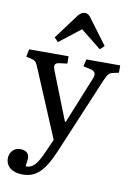

<svg xmlns="http://www.w3.org/2000/svg" viewBox="-106 -843 786 1139"><g transform="rotate(10 286.5 -274.0)"><path d="M112 230Q65 230 37.5 208.5Q10 187 10 150Q10 122 28 103Q46 84 74 84Q97 84 111 94Q125 104 127 121Q128 127 127 141Q126 155 122 179Q143 180 160 170Q177 160 194.5 132Q212 104 234 52L259 -4L91 -403Q79 -433 71.5 -441.5Q64 -450 48 -454L13 -462L22 -508H260V-464L212 -458Q194 -456 188 -445.5Q182 -435 193 -408L306 -122H311L424 -401Q434 -424 428.5 -437Q423 -450 401 -455L357 -465L367 -508H571V-464L535 -456Q519 -452 510.5 -443Q502 -434 488 -402L296 54Q275 104 254.5 138Q234 172 212.5 192Q191 212 166.5 221Q142 230 112 230ZM183 -580 159 -604 272 -756Q281 -767 291 -772.5Q301 -778 311 -778Q318 -778 324 -776Q330 -774 337 -768Q344 -762 352 -750L460 -605L435 -581L311 -680Z"/></g></svg>

Font: Literata 18pt
Style: Regular
Weight: 400
Designer: Latin by Veronika Burian and Jose Scaglione. Greek by Irene Vlachou. Cyrillic by Vera Evstafieva.
Foundry: TypeTogether
Version: Version 3.103;gftools[0.9.29]